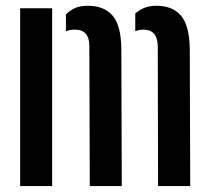

<svg xmlns="http://www.w3.org/2000/svg" viewBox="-20 -628 707 648"><path d="M513.5 0 512.5 -473.5Q511 -528 464 -528Q449 -528 436.5 -522.5V-582.5Q450 -594.5 467.2 -601.5Q484.5 -608.5 508 -608.5Q562.5 -608.5 590.8 -575.2Q619 -542 620.5 -464.5L622 0ZM283 0 281.5 -473.5Q281 -528 233 -528Q216.5 -528 202.5 -522.5V-579Q216 -593 233 -600.8Q250 -608.5 277 -608.5Q331.5 -608.5 360 -575.2Q388.5 -542 389.5 -464.5L391 0ZM48 0V-600H156V0Z"/></svg>

Font: Big Shoulders Stencil Display
Style: Bold
Weight: 700
Designer: Patric King
Foundry: XO Type Co
Version: Version 1.000